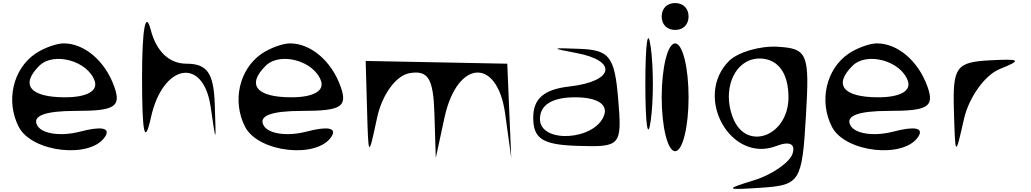

<svg xmlns="http://www.w3.org/2000/svg" viewBox="-20 -955 6753 1257"><path d="M103 -124C190 44 577 86 669 -62C704 -118 644 -130 503 -93C379 -61 257 -78 225 -132C187 -196 273 -229 476 -229C732 -229 775 -256 728 -388C668 -556 533 -671 397 -671C349 -671 265 -640 212 -604C64 -503 16 -292 103 -124ZM238 -525C333 -618 556 -556 600 -424C622 -359 547 -318 406 -318C177 -318 110 -399 238 -525Z M910 -450C910 -79 927 0 968 -185C1045 -538 1311 -586 1359 -256C1395 -9 1395 -9 1386 -274C1379 -477 1336 -538 1201 -538C1088 -538 1004 -618 967 -759C933 -891 910 -768 910 -450Z M1585 -124C1672 44 2059 86 2151 -62C2186 -118 2126 -130 1985 -93C1861 -61 1739 -78 1707 -132C1669 -196 1755 -229 1958 -229C2214 -229 2257 -256 2210 -388C2150 -556 2015 -671 1879 -671C1831 -671 1747 -640 1694 -604C1546 -503 1498 -292 1585 -124ZM1720 -525C1815 -618 2038 -556 2082 -424C2104 -359 2029 -318 1888 -318C1659 -318 1592 -399 1720 -525Z M2374 -556 2383 -238C2392 80 2392 80 2449 -185C2481 -335 2573 -461 2661 -476C2783 -497 2817 -441 2824 -212L2833 79L2890 -185C2972 -564 3235 -583 3287 -212L3327 79C3318 -127 3310 -332 3301 -538Z M3471 -185C3471 -46 3533 -7 3762 0C4045 9 4053 0 4027 -309C4004 -583 3970 -627 3780 -635C3586 -643 3582 -640 3753 -608C4027 -557 4000 -422 3709 -389C3541 -370 3471 -309 3471 -185ZM3515 -176C3515 -268 3595 -318 3745 -318C3886 -318 3959 -274 3936 -203C3880 -35 3515 -12 3515 -176Z M4205 -406C4205 -141 4221 -31 4240 -163C4259 -295 4259 -517 4240 -649C4221 -781 4205 -671 4205 -406Z M4312 -318C4312 -124 4351 35 4400 35C4449 35 4488 -124 4488 -318C4488 -512 4449 -671 4400 -671C4351 -671 4312 -512 4312 -318ZM4312 -847C4312 -794 4347 -759 4400 -759C4453 -759 4488 -794 4488 -847C4488 -900 4453 -935 4400 -935C4347 -935 4312 -900 4312 -847Z M4753 -556C4519 -322 4762 116 5062 1C5150 -33 5190 -13 5168 53C5149 109 5032 190 4917 225C4722 285 4727 290 4965 274C5217 257 5231 234 5256 -190C5281 -605 5268 -637 5071 -649C4956 -656 4810 -613 4753 -556ZM4778 -185C4697 -397 4813 -603 4992 -568C5088 -549 5142 -459 5142 -318C5142 -62 4864 40 4778 -185Z M5427 -124C5514 44 5901 86 5993 -62C6028 -118 5968 -130 5827 -93C5703 -61 5581 -78 5549 -132C5511 -196 5597 -229 5800 -229C6056 -229 6099 -256 6052 -388C5992 -556 5857 -671 5721 -671C5673 -671 5589 -640 5536 -604C5388 -503 5340 -292 5427 -124ZM5562 -525C5657 -618 5880 -556 5924 -424C5946 -359 5871 -318 5730 -318C5501 -318 5434 -399 5562 -525Z M6225 -234C6234 75 6234 76 6291 -176C6323 -317 6428 -464 6525 -503C6673 -562 6662 -571 6459 -560C6240 -548 6217 -516 6225 -234Z"/></svg>

Font: Venom Sans
Style: Regular
Weight: 400
Version: Version 1.001